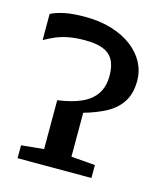

<svg xmlns="http://www.w3.org/2000/svg" viewBox="-91 -641 611 712"><g transform="rotate(15 214.5 -285.5)"><path d="M42.2 0V-49.6L128.5 -58.1V-245.8Q181.8 -252.9 218.3 -269.1Q254.8 -285.3 273.7 -313.3Q292.6 -341.4 292.6 -383.1Q292.6 -421.4 279.4 -444.3Q266.2 -467.2 239.6 -477.3Q212.9 -487.3 171.4 -487.3Q134.7 -487.3 107.9 -482Q81 -476.8 59.9 -467.7Q38.9 -458.6 18.6 -447.2L18.5 -547.5Q38.6 -558.1 70.1 -564.7Q101.6 -571.3 149.4 -571.3Q206.4 -571.3 252 -557.2Q297.7 -543 330 -518.4Q362.2 -493.8 379.4 -461.4Q396.5 -428.9 396.5 -392.2Q396.5 -343 376 -311Q355.5 -279 318.7 -259.1Q281.9 -239.3 233.7 -225.7V-57.2L325.7 -49.6V0Z"/></g></svg>

Font: Merriweather Light
Style: Regular
Weight: 300
Designer: Eben Sorkin
Foundry: Eben Sorkin
Version: Version 2.100